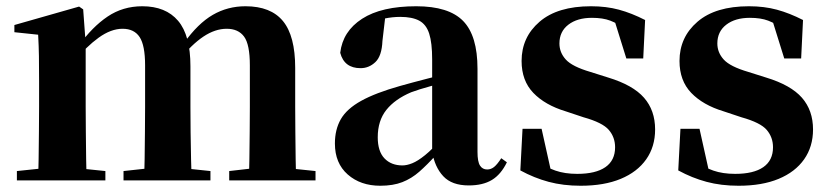

<svg xmlns="http://www.w3.org/2000/svg" viewBox="-20 -577 2652 614"><path d="M34 0V-30L139 -41H210L317 -30V0ZM102 0Q103 -26 103.5 -68Q104 -110 104.5 -156Q105 -202 105 -236V-317Q105 -366 104.5 -397.5Q104 -429 102 -466L26 -474V-497L233 -556L246 -547L254 -438V-435V-236Q254 -202 254.5 -156Q255 -110 255.5 -68Q256 -26 257 0ZM375 0V-30L476 -41H548L653 -30V0ZM440 0Q442 -26 442.5 -67.5Q443 -109 443.5 -155Q444 -201 444 -236V-368Q444 -432 426.5 -458.5Q409 -485 372 -485Q335 -485 295.5 -456.5Q256 -428 219 -382L215 -431H232Q275 -491 324 -524Q373 -557 435 -557Q510 -557 549.5 -510.5Q589 -464 589 -365V-236Q589 -201 589.5 -155Q590 -109 591 -67.5Q592 -26 593 0ZM713 0V-30L809 -41H883L989 -30V0ZM776 0Q777 -26 777.5 -67.5Q778 -109 778.5 -155Q779 -201 779 -236V-368Q779 -435 760.5 -460Q742 -485 705 -485Q668 -485 630.5 -460Q593 -435 552 -384L546 -439H568Q613 -502 660.5 -529.5Q708 -557 765 -557Q846 -557 885 -509.5Q924 -462 924 -360V-236Q924 -201 924.5 -155Q925 -109 925.5 -67.5Q926 -26 927 0Z M1196 17Q1133 17 1092 -19Q1051 -55 1051 -118Q1051 -163 1070 -196Q1089 -229 1135 -254.5Q1181 -280 1259 -302Q1298 -313 1348.5 -326Q1399 -339 1439 -349V-323Q1399 -313 1359 -302Q1319 -291 1295 -282Q1243 -260 1215.5 -225.5Q1188 -191 1188 -138Q1188 -93 1209.5 -70.5Q1231 -48 1267 -48Q1281 -48 1298.5 -55Q1316 -62 1339.5 -81Q1363 -100 1395 -136L1412 -81H1374Q1346 -50 1321 -28Q1296 -6 1266.5 5.5Q1237 17 1196 17ZM1479 16Q1425 16 1397.5 -13.5Q1370 -43 1362 -92V-95V-387Q1362 -440 1352.5 -469.5Q1343 -499 1320.5 -511Q1298 -523 1260 -523Q1235 -523 1208.5 -517.5Q1182 -512 1145 -498L1212 -523L1203 -446Q1201 -398 1180.5 -378.5Q1160 -359 1133 -359Q1081 -359 1068 -408Q1076 -477 1138 -517Q1200 -557 1311 -557Q1415 -557 1461 -510Q1507 -463 1507 -357V-91Q1507 -60 1515 -47.5Q1523 -35 1538 -35Q1550 -35 1560 -43Q1570 -51 1583 -71L1601 -58Q1582 -19 1553 -1.5Q1524 16 1479 16Z M1837 17Q1781 17 1734.5 4.5Q1688 -8 1644 -32L1651 -165H1712L1744 -21L1693 -28V-64Q1726 -42 1756 -31.5Q1786 -21 1826 -21Q1885 -21 1916 -42.5Q1947 -64 1947 -106Q1947 -138 1927 -161.5Q1907 -185 1846 -202L1789 -221Q1723 -241 1685.5 -280Q1648 -319 1648 -382Q1648 -458 1705.5 -507.5Q1763 -557 1870 -557Q1919 -557 1959.5 -546Q2000 -535 2043 -513L2037 -390H1983L1940 -528L1985 -512V-482Q1955 -502 1931.5 -511Q1908 -520 1873 -520Q1826 -520 1797.5 -498Q1769 -476 1769 -438Q1769 -409 1789.5 -386.5Q1810 -364 1868 -347L1925 -329Q2004 -305 2039.5 -264.5Q2075 -224 2075 -163Q2075 -108 2046.5 -67.5Q2018 -27 1965 -5Q1912 17 1837 17Z M2342 17Q2286 17 2239.5 4.5Q2193 -8 2149 -32L2156 -165H2217L2249 -21L2198 -28V-64Q2231 -42 2261 -31.5Q2291 -21 2331 -21Q2390 -21 2421 -42.5Q2452 -64 2452 -106Q2452 -138 2432 -161.5Q2412 -185 2351 -202L2294 -221Q2228 -241 2190.5 -280Q2153 -319 2153 -382Q2153 -458 2210.5 -507.5Q2268 -557 2375 -557Q2424 -557 2464.5 -546Q2505 -535 2548 -513L2542 -390H2488L2445 -528L2490 -512V-482Q2460 -502 2436.5 -511Q2413 -520 2378 -520Q2331 -520 2302.5 -498Q2274 -476 2274 -438Q2274 -409 2294.5 -386.5Q2315 -364 2373 -347L2430 -329Q2509 -305 2544.5 -264.5Q2580 -224 2580 -163Q2580 -108 2551.5 -67.5Q2523 -27 2470 -5Q2417 17 2342 17Z"/></svg>

Font: Noto Serif SC ExtraLight ExtraBold
Style: Regular
Weight: 800
Version: Version 2.002-H1;hotconv 1.1.0;makeotfexe 2.6.0